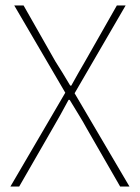

<svg xmlns="http://www.w3.org/2000/svg" viewBox="-20 -680 510 700"><path d="M18 0 218 -342 32 -660H66L182 -456Q196 -434 208 -414.5Q220 -395 236 -368H240Q255 -395 266 -414.5Q277 -434 290 -456L406 -660H438L252 -340L452 0H418L296 -212Q283 -236 267.5 -261Q252 -286 234 -316H230Q214 -286 200 -261Q186 -236 172 -212L50 0Z"/></svg>

Font: Source Sans 3 VF
Style: Regular
Weight: 200
Designer: Paul D. Hunt
Foundry: Adobe
Version: Version 3.046;hotconv 1.0.118;makeotfexe 2.5.65603